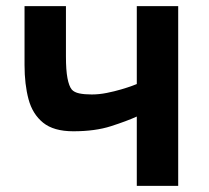

<svg xmlns="http://www.w3.org/2000/svg" viewBox="-20 -606 680 626"><path d="M426 0V-226Q393 -211 341.5 -194.5Q290 -178 219 -178Q155 -178 120.5 -206Q86 -234 73 -282.5Q60 -331 60 -394V-586H195V-422Q195 -377 200 -351Q205 -325 214 -314Q222 -305 238.5 -301.5Q255 -298 279 -298Q303 -298 328 -303Q353 -308 375 -314.5Q397 -321 410.5 -326Q424 -331 426 -332V-586H561V0Z"/></svg>

Font: Ruda ExtraBold
Style: Regular
Weight: 800
Designer: Mariela Monsalve and Angelina Sanchez
Foundry: Mariela Monsalve and Angelina Sanchez
Version: Version 2.000